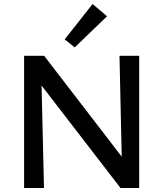

<svg xmlns="http://www.w3.org/2000/svg" viewBox="-20 -936 814 956"><path d="M513 -855 352 -700 302 -740 441 -916ZM575 -658H673V0H580L187 -510L199 0H100V-658H200L586 -156Z"/></svg>

Font: EauTestText Semibold
Style: Regular
Weight: 600
Designer: Christian Thalmann (Catharsis Fonts)
Version: Version 0.001;PS 000.001;hotconv 1.0.88;makeotf.lib2.5.64775